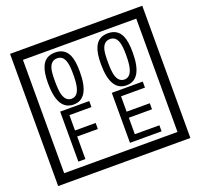

<svg xmlns="http://www.w3.org/2000/svg" viewBox="-170 -1151 1496 1433"><g transform="rotate(-20 577.5 -435.0)"><path d="M1103 90H53V-960H1103ZM1028 15V-885H128V15ZM497 -656Q497 -442 371 -442Q244 -442 244 -656Q244 -744 265 -789Q294 -855 371 -855Q448 -855 477 -789Q497 -745 497 -656ZM444 -656Q444 -723 435 -752Q420 -809 371 -809Q322 -809 306 -752Q298 -723 298 -656Q298 -587 306 -553Q322 -488 371 -488Q419 -488 435 -554Q444 -587 444 -656ZM917 -656Q917 -442 791 -442Q664 -442 664 -656Q664 -744 685 -789Q714 -855 791 -855Q868 -855 897 -789Q917 -745 917 -656ZM864 -656Q864 -723 855 -752Q840 -809 791 -809Q742 -809 726 -752Q718 -723 718 -656Q718 -587 726 -553Q742 -488 791 -488Q839 -488 855 -554Q864 -587 864 -656ZM488 -379H313V-257H477V-209H313V-30H257V-427H488ZM918 -30H667V-427H913V-379H723V-257H907V-209H723V-78H918Z"/></g></svg>

Font: Unicode BMP Fallback SIL
Style: Regular
Weight: 400
Foundry: NRSI, SIL International
Version: Version 5.1 Based on Unicode 5.1